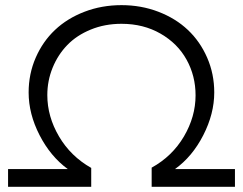

<svg xmlns="http://www.w3.org/2000/svg" viewBox="-20 -723 939 743"><path d="M566.9 -74.2Q646.5 -118.2 691.7 -194.8Q736.8 -271.5 736.8 -354Q736.8 -429.2 702.1 -491.9Q667.5 -554.7 601.3 -592.8Q535.2 -630.9 450.2 -630.9Q385.7 -630.9 331.3 -608.6Q276.9 -586.4 240.5 -548.8Q204.1 -511.2 183.6 -460.9Q163.1 -410.6 163.1 -355Q163.1 -272 208.3 -195.1Q253.4 -118.2 333 -73.2V0H11.2V-68.8H242.2Q175.3 -117.7 133.1 -200Q90.8 -282.2 90.8 -365.2Q90.8 -437 118.2 -499.8Q145.5 -562.5 192.9 -607.2Q240.2 -651.9 306.9 -677.5Q373.5 -703.1 450.2 -703.1Q526.4 -703.1 593 -677.5Q659.7 -651.9 707 -607.2Q754.4 -562.5 781.7 -499.8Q809.1 -437 809.1 -365.2Q809.1 -282.7 766.6 -199.7Q724.1 -116.7 657.2 -68.8H889.2V0H566.9Z"/></svg>

Font: Montserrat-Arabic Light
Style: Regular
Weight: 300
Designer: Mohamed Gaber
Foundry: Kief Type Foundry
Version: Version 5.008;PS 005.008;hotconv 1.0.88;makeotf.lib2.5.64775